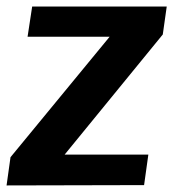

<svg xmlns="http://www.w3.org/2000/svg" viewBox="-38 -565 528 585"><path d="M-18 0 401 -1 414 -94H159L458 -460L470 -545H60L46 -453H296L-6 -86Z"/></svg>

Font: Ronzino Bold
Style: Italic
Weight: 700
Italic angle: -8°
Designer: Nunzio Mazzaferro
Foundry: Collletttivo
Version: Version 1.000;Glyphs 3.3 (3337)